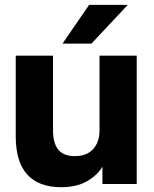

<svg xmlns="http://www.w3.org/2000/svg" viewBox="-20 -760 635 793"><path d="M232.3 13.2Q140.7 13.2 92.8 -38.9Q45 -91 45 -197.2V-530H199V-220.7Q199 -169.2 220.5 -142.2Q242 -115.2 289.8 -115.2Q324.5 -115.2 346.7 -129.2Q369 -143.2 380 -166.9Q391 -190.7 391 -220.7V-530H544.7V0H403V-71.7Q382.5 -36.5 339.7 -11.7Q297 13.2 232.3 13.2ZM238.2 -580 348.2 -740H507.8L357.8 -580Z"/></svg>

Font: Golos Text
Style: Regular
Weight: 400
Designer: A.Korolkova, Vitaly Kuzmin
Foundry: ParaType Ltd
Version: Version 2.004